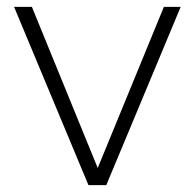

<svg xmlns="http://www.w3.org/2000/svg" viewBox="-20 -540 568 560"><path d="M290 0H238L21 -520H73L265 -50L458 -520H507Z"/></svg>

Font: Raleway
Style: Light
Weight: 300
Designer: Matt McInerney, Pablo Impallari, Rodrigo Fuenzalida
Foundry: Matt McInerney, Pablo Impallari, Rodrigo Fuenzalida
Version: Version 3.000